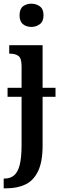

<svg xmlns="http://www.w3.org/2000/svg" viewBox="-30 -781 328 1041"><path d="M140 -635Q113 -635 94.5 -650Q76 -665 76 -698Q76 -732 94.5 -746.5Q113 -761 140 -761Q166 -761 186 -746.5Q206 -732 206 -698Q206 -665 186 -650Q166 -635 140 -635ZM-10 240V187H-4Q25 187 45.5 170.5Q66 154 76.5 114.5Q87 75 87 5V-256H11V-305H87V-422Q87 -466 69.5 -478Q52 -490 26 -490H20V-536H201V-305H271V-256H201V8Q201 97 176 148Q151 199 107 219.5Q63 240 5 240Z"/></svg>

Font: Noto Serif ExtraCondensed SemiBold
Style: Regular
Weight: 600
Width: 2
Designer: Monotype Design Team
Foundry: Monotype Imaging Inc.
Version: Version 2.015; ttfautohint (v1.8.4.7-5d5b)